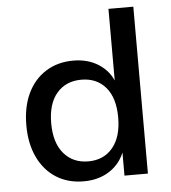

<svg xmlns="http://www.w3.org/2000/svg" viewBox="-52 -752 721 808"><g transform="rotate(-5 309.0 -348.0)"><path d="M270 9Q203 9 153.5 -22.5Q104 -54 76.5 -111.5Q49 -169 49 -246Q49 -324 76 -381Q103 -438 153 -469.5Q203 -501 269 -501Q332 -501 377.5 -471Q423 -441 441 -390H436V-705H541V0H442V-108H446Q427 -53 380.5 -22Q334 9 270 9ZM296 -73Q361 -73 399 -118.5Q437 -164 437 -246Q437 -329 399 -373.5Q361 -418 296 -418Q231 -418 192.5 -373.5Q154 -329 154 -246Q154 -164 192.5 -118.5Q231 -73 296 -73Z"/></g></svg>

Font: NunitoSans_10ptSemiBold
Style: Regular
Weight: 600
Designer: Vernon Adams
Foundry: Vernon Adams
Version: Version 3.101;gftools[0.9.27]